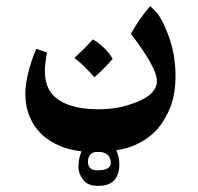

<svg xmlns="http://www.w3.org/2000/svg" viewBox="-20 -319 648 629"><path d="M555 -71Q555 -4 533.5 43Q512 90 483 117Q446 150 399 165Q377 171 361 173Q371 194 371 221Q371 246 360 264Q344 290 301 290Q267 290 252 269.5Q237 249 237 229Q237 200 247 177Q198 171 161 152Q102 122 78 65Q63 31 63 -13Q63 -42 73 -82.5Q83 -123 99 -159L134 -147Q127 -109 127 -86Q127 -41 149 -13Q170 13 209.5 26Q249 39 300 39Q363 39 409 22Q449 10 471.5 -9.5Q494 -29 494 -54Q494 -97 409 -208Q432 -252 472 -299Q473 -298 489.5 -282Q506 -266 525 -220Q555 -150 555 -71ZM224 -129Q239 -143 256 -160Q273 -177 284 -190Q304 -179 322 -161Q340 -143 349 -126Q319 -91 289 -66Q253 -107 224 -129ZM310 179H291Q279 182 273.5 191Q268 200 268 210Q268 239 299 239Q343 239 343 214Q343 202 335.5 191.5Q328 181 310 179Z"/></svg>

Font: Mirza SemiBold
Style: Regular
Weight: 600
Designer: Arabic design by Kourosh Beigpour, Latin design by Eduardo Tunni, engineering by Lasse Fister
Version: Version 1.0010g